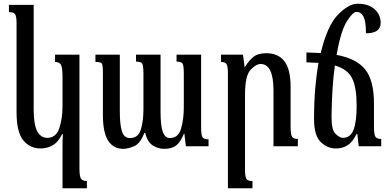

<svg xmlns="http://www.w3.org/2000/svg" viewBox="-20 -786 2085 1032"><path d="M447 226H316V-3Q316 -17 316.5 -34.5Q317 -52 318 -65H314Q293 -22 263 -5Q233 12 198 12Q141 12 105 -32Q69 -76 69 -183V-659Q69 -700 60.5 -710.5Q52 -721 28 -721V-760H161V-198Q161 -115 180.5 -80Q200 -45 234 -45Q281 -45 298.5 -96.5Q316 -148 316 -216V-374Q316 -429 305.5 -441Q295 -453 276 -453V-492H407V118Q407 165 416.5 176Q426 187 447 187Z M929 -455V-492H1061V-102Q1061 -60 1068.5 -48.5Q1076 -37 1101 -37V0H979L971 -68H969Q949 -20 925.5 -3Q902 14 863 14Q830 14 801.5 -4Q773 -22 760 -72H756Q734 -14 700.5 0Q667 14 642 14Q590 14 561.5 -29.5Q533 -73 533 -170V-398Q533 -437 527 -445Q521 -453 493 -453V-492H624V-186Q624 -118 635 -81Q646 -44 679 -44Q723 -44 737 -89.5Q751 -135 751 -198V-390Q751 -432 744.5 -443.5Q738 -455 711 -455V-492H843V-186Q843 -108 855.5 -76Q868 -44 893 -44Q938 -44 953 -94Q968 -144 968 -211V-388Q968 -431 962 -443Q956 -455 929 -455Z M1542 -104Q1542 -61 1550.5 -50Q1559 -39 1581 -39V0H1450V-299Q1450 -442 1381 -442Q1356 -442 1326.5 -410.5Q1297 -379 1297 -276V124Q1297 168 1305.5 177.5Q1314 187 1337 187V226H1205V-391Q1205 -432 1197 -442.5Q1189 -453 1168 -453V-492H1286L1295 -425H1296Q1315 -457 1340 -478.5Q1365 -500 1411 -500Q1476 -500 1509 -456.5Q1542 -413 1542 -318Z M1822 -45Q1864 -45 1880.5 -89Q1897 -133 1897 -218Q1897 -315 1873 -364.5Q1849 -414 1780 -434Q1772 -379 1767.5 -311Q1763 -243 1762 -161Q1761 -88 1783.5 -66.5Q1806 -45 1822 -45ZM1896 -65Q1875 -22 1848 -5Q1821 12 1786 12Q1739 12 1703.5 -23Q1668 -58 1668 -146Q1668 -237 1674.5 -312Q1681 -387 1692 -448Q1663 -450 1627 -451V-504Q1669 -503 1704 -501Q1739 -648 1796.5 -707Q1854 -766 1902 -766Q1961 -766 1993.5 -736.5Q2026 -707 2026 -663Q2026 -607 1947 -607Q1947 -671 1934 -696.5Q1921 -722 1896 -722Q1876 -722 1844 -671Q1812 -620 1789 -491Q1897 -471 1943.5 -412Q1990 -353 1990 -230V-108Q1990 -61 1998.5 -50Q2007 -39 2029 -39V0H1908L1901 -65Z"/></svg>

Font: Noto Serif Armenian Condensed Regular
Style: Regular
Weight: 400
Width: 3
Designer: Monotype Design Team
Foundry: Monotype Imaging Inc.
Version: Version 1.900